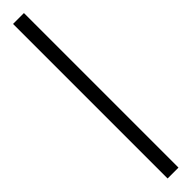

<svg xmlns="http://www.w3.org/2000/svg" viewBox="24 -982 412 412"><g transform="rotate(45 229.5 -776.5)"><path d="M-5 -760H464V-793H-5Z"/></g></svg>

Font: Noto Serif Gurmukhi ExtraLight
Style: Regular
Weight: 200
Designer: Vaibhav Singh and the Monotype Design Team
Foundry: Monotype Imaging Inc.
Version: Version 2.004